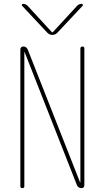

<svg xmlns="http://www.w3.org/2000/svg" viewBox="-20 -970 540 990"><path d="M224.6 -800.8 93.8 -940.4Q91.8 -943.4 93.3 -946.8Q94.7 -950.2 98.6 -950.2Q111.3 -950.2 122.1 -940.4L248 -803.7H250H252L377.9 -940.4Q387.7 -950.2 401.4 -950.2Q405.3 -950.2 406.7 -946.8Q408.2 -943.4 406.2 -940.4L275.4 -800.8Q264.6 -790 250 -790Q235.4 -790 224.6 -800.8ZM85 -9.8V-713.9Q85 -729.5 100.6 -730.5Q115.2 -730.5 123 -714.8L392.6 -30.3Q392.6 -29.3 393.6 -29.3Q394.5 -29.3 394.5 -30.3V-719.7Q394.5 -729.5 404.8 -730Q415 -730.5 415 -719.7V-15.6Q415 0 399.4 0Q384.8 0 377 -14.6L107.4 -700.2Q107.4 -701.2 106.4 -701.2Q105.5 -701.2 105.5 -700.2V-9.8Q105.5 0 95.2 0Q85 0 85 -9.8Z"/></svg>

Font: Rounded Mgen+ 1m thin
Style: Regular
Weight: 100
Designer: [Source Han Sans]
Ryoko NISHIZUKA  (kana & ideographs); Paul D. Hunt (Latin, Greek & Cyrillic); Wenlong ZHANG  (bopomofo
Version: Version 1.059.20150602